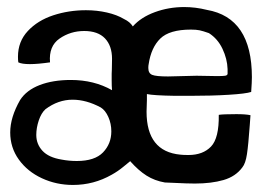

<svg xmlns="http://www.w3.org/2000/svg" viewBox="-20 -517 743 545"><path d="M477 -245H520Q582 -245 630 -248Q678 -251 693 -256Q695 -284 695 -298Q695 -467 567 -489Q535 -497 503 -497Q459 -497 419.5 -482.5Q380 -468 357 -442Q349 -455 332 -463Q312 -475 283.5 -481.5Q255 -488 224 -488Q175 -488 131 -473.5Q87 -459 59 -429Q31 -399 31 -356Q31 -346 32 -340Q42 -335 65 -335Q87 -335 122 -340Q118 -386 149 -407.5Q180 -429 219 -429Q258 -429 278 -408Q298 -387 298 -350Q298 -329 297.5 -319.5Q297 -310 297 -308V-289Q297 -272 298 -261Q247 -290 181 -290Q130 -290 92.5 -275.5Q55 -261 37 -233Q9 -184 9 -141Q9 -98 33.5 -64Q58 -30 99 -11Q140 8 187 8Q246 8 297 -21Q315 -31 330 -43.5Q345 -56 349 -59V-60Q373 -33 396 -18.5Q419 -4 448 1L472 2Q512 4 533 4Q580 4 614.5 -6Q649 -16 668 -42Q677 -53 681 -79.5Q685 -106 689 -162L691 -190Q678 -193 651 -193Q613 -193 601 -191Q602 -125 579 -101Q556 -77 515 -77Q500 -77 492 -78Q396 -87 396 -200L397 -233V-250Q415 -246 477 -245ZM626 -307Q625 -303 619 -302Q613 -301 596 -301L538 -302L457 -300Q423 -300 412 -304.5Q401 -309 401 -324Q401 -331 402 -335Q409 -382 435 -407.5Q461 -433 522 -433Q537 -433 546.5 -431Q556 -429 573 -423Q598 -407 611.5 -378.5Q625 -350 626 -321ZM109 -207Q145 -234 186 -234Q225 -234 266 -212Q279 -204 287.5 -185Q296 -166 296 -144Q296 -109 272.5 -84.5Q249 -60 198 -60Q176 -60 155 -64Q118 -70 100.5 -89Q83 -108 83 -134Q83 -154 90 -175Q97 -196 109 -207Z"/></svg>

Font: Londrina Solid Light
Style: Regular
Weight: 300
Designer: Marcelo Magalhaes
Foundry: Marcelo Magalhães
Version: Version 1.002